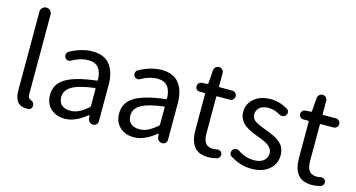

<svg xmlns="http://www.w3.org/2000/svg" viewBox="-84 -1147 2802 1512"><g transform="rotate(15 1316.5 -391.5)"><path d="M188.5 12.7Q91.8 12.7 91.8 -108.4V-751Q91.8 -769.5 105.5 -782.7Q119.1 -795.9 137.7 -795.9Q156.2 -795.9 169.4 -782.7Q182.6 -769.5 182.6 -751V-101.6Q182.6 -74.2 197.3 -65.4Q200.2 -64.5 206.5 -61Q212.9 -57.6 215.8 -55.7Q218.8 -53.7 223.1 -50.3Q227.5 -46.9 230 -43Q232.4 -39.1 233.4 -34.2L234.4 -30.3Q235.4 -26.4 235.4 -22.5Q235.4 -10.7 229.5 -2Q220.7 10.7 206.1 12.7Q198.2 12.7 188.5 12.7Z M501 12.7Q430.7 12.7 386.2 -28.3Q341.8 -69.3 341.8 -140.6Q341.8 -227.5 419.9 -275.4Q498 -323.2 668.9 -342.8Q675.8 -343.8 675.8 -351.6Q672.9 -481.4 564.5 -481.4Q501 -481.4 431.6 -442.4Q418.9 -434.6 404.8 -438Q390.6 -441.4 382.8 -454.1Q376 -467.8 379.4 -482.4Q382.8 -497.1 396.5 -504.9Q491.2 -556.6 579.1 -556.6Q674.8 -556.6 721.2 -497.6Q767.6 -438.5 767.6 -334V-37.1Q767.6 -21.5 756.3 -10.7Q745.1 0 729.5 0Q713.9 0 701.7 -10.7Q689.5 -21.5 687.5 -37.1L684.6 -63.5Q684.6 -65.4 683.1 -65.4Q681.6 -65.4 679.7 -64.5Q585.9 12.7 501 12.7ZM527.3 -59.6Q564.5 -59.6 597.7 -76.2Q630.9 -92.8 670.9 -127Q675.8 -131.8 675.8 -139.6V-276.4Q675.8 -283.2 670.9 -283.2Q669.9 -283.2 668.9 -283.2Q540 -266.6 485.8 -233.9Q431.6 -201.2 431.6 -147.5Q431.6 -102.5 457.5 -81.1Q483.4 -59.6 527.3 -59.6Z M1064.5 12.7Q994.1 12.7 949.7 -28.3Q905.3 -69.3 905.3 -140.6Q905.3 -227.5 983.4 -275.4Q1061.5 -323.2 1232.4 -342.8Q1239.3 -343.8 1239.3 -351.6Q1236.3 -481.4 1127.9 -481.4Q1064.5 -481.4 995.1 -442.4Q982.4 -434.6 968.3 -438Q954.1 -441.4 946.3 -454.1Q939.5 -467.8 942.9 -482.4Q946.3 -497.1 960 -504.9Q1054.7 -556.6 1142.6 -556.6Q1238.3 -556.6 1284.7 -497.6Q1331.1 -438.5 1331.1 -334V-37.1Q1331.1 -21.5 1319.8 -10.7Q1308.6 0 1293 0Q1277.3 0 1265.1 -10.7Q1252.9 -21.5 1251 -37.1L1248 -63.5Q1248 -65.4 1246.6 -65.4Q1245.1 -65.4 1243.2 -64.5Q1149.4 12.7 1064.5 12.7ZM1090.8 -59.6Q1127.9 -59.6 1161.1 -76.2Q1194.3 -92.8 1234.4 -127Q1239.3 -131.8 1239.3 -139.6V-276.4Q1239.3 -283.2 1234.4 -283.2Q1233.4 -283.2 1232.4 -283.2Q1103.5 -266.6 1049.3 -233.9Q995.1 -201.2 995.1 -147.5Q995.1 -102.5 1021 -81.1Q1046.9 -59.6 1090.8 -59.6Z M1673.8 12.7Q1590.8 12.7 1555.2 -34.2Q1519.5 -81.1 1519.5 -168V-461.9Q1519.5 -468.8 1511.7 -468.8H1472.7Q1458 -468.8 1448.2 -479Q1438.5 -489.3 1438.5 -503.9Q1438.5 -517.6 1448.2 -528.3Q1458 -539.1 1472.7 -540L1515.6 -543Q1523.4 -543 1523.4 -550.8L1531.2 -657.2Q1532.2 -672.9 1543.9 -684.1Q1555.7 -695.3 1572.3 -695.3Q1587.9 -695.3 1599.1 -684.1Q1610.4 -672.9 1610.4 -657.2V-550.8Q1610.4 -543 1617.2 -543H1719.7Q1735.4 -543 1746.1 -532.2Q1756.8 -521.5 1756.8 -505.9Q1756.8 -490.2 1746.1 -479.5Q1735.4 -468.8 1719.7 -468.8H1617.2Q1610.4 -468.8 1610.4 -461.9V-166Q1610.4 -113.3 1629.4 -86.9Q1648.4 -60.5 1694.3 -60.5Q1706.1 -60.5 1722.7 -64.5Q1736.3 -67.4 1749 -61Q1761.7 -54.7 1764.6 -41Q1766.6 -36.1 1766.6 -31.2Q1766.6 -22.5 1761.7 -13.7Q1754.9 -1 1740.2 2.9Q1702.1 12.7 1673.8 12.7Z M2022.5 12.7Q1931.6 12.7 1849.6 -40Q1835.9 -47.9 1834 -63.5Q1834 -66.4 1834 -69.3Q1834 -82 1841.8 -91.8Q1850.6 -104.5 1866.2 -106.4Q1881.8 -108.4 1894.5 -99.6Q1957 -57.6 2025.4 -57.6Q2077.1 -57.6 2104.5 -81.5Q2131.8 -105.5 2131.8 -142.6Q2131.8 -159.2 2124 -172.9Q2116.2 -186.5 2106.4 -196.3Q2096.7 -206.1 2077.1 -216.3Q2057.6 -226.6 2044.9 -231.9Q2032.2 -237.3 2007.8 -246.1Q1980.5 -255.9 1961.4 -264.2Q1942.4 -272.5 1918.5 -286.6Q1894.5 -300.8 1880.4 -315.9Q1866.2 -331.1 1856 -354Q1845.7 -377 1845.7 -403.3Q1845.7 -469.7 1896.5 -513.2Q1947.3 -556.6 2033.2 -556.6Q2104.5 -556.6 2171.9 -516.6Q2184.6 -508.8 2187 -493.7Q2189.5 -478.5 2179.7 -466.8Q2170.9 -454.1 2155.8 -451.7Q2140.6 -449.2 2127.9 -457Q2081.1 -485.4 2033.2 -485.4Q1984.4 -485.4 1959.5 -462.9Q1934.6 -440.4 1934.6 -407.2Q1934.6 -392.6 1940.9 -380.4Q1947.3 -368.2 1955.6 -360.4Q1963.9 -352.5 1981 -343.8Q1998 -335 2009.8 -330.1Q2021.5 -325.2 2043.9 -316.4Q2050.8 -314.5 2053.7 -313.5Q2078.1 -303.7 2088.9 -299.3Q2099.6 -294.9 2121.1 -285.2Q2142.6 -275.4 2153.3 -267.6Q2164.1 -259.8 2179.2 -246.6Q2194.3 -233.4 2201.7 -220.2Q2209 -207 2214.4 -188.5Q2219.7 -169.9 2219.7 -148.4Q2219.7 -79.1 2167 -33.2Q2114.3 12.7 2022.5 12.7Z M2518.6 12.7Q2435.5 12.7 2399.9 -34.2Q2364.3 -81.1 2364.3 -168V-461.9Q2364.3 -468.8 2356.4 -468.8H2317.4Q2302.7 -468.8 2293 -479Q2283.2 -489.3 2283.2 -503.9Q2283.2 -517.6 2293 -528.3Q2302.7 -539.1 2317.4 -540L2360.4 -543Q2368.2 -543 2368.2 -550.8L2376 -657.2Q2377 -672.9 2388.7 -684.1Q2400.4 -695.3 2417 -695.3Q2432.6 -695.3 2443.8 -684.1Q2455.1 -672.9 2455.1 -657.2V-550.8Q2455.1 -543 2461.9 -543H2564.5Q2580.1 -543 2590.8 -532.2Q2601.6 -521.5 2601.6 -505.9Q2601.6 -490.2 2590.8 -479.5Q2580.1 -468.8 2564.5 -468.8H2461.9Q2455.1 -468.8 2455.1 -461.9V-166Q2455.1 -113.3 2474.1 -86.9Q2493.2 -60.5 2539.1 -60.5Q2550.8 -60.5 2567.4 -64.5Q2581.1 -67.4 2593.8 -61Q2606.4 -54.7 2609.4 -41Q2611.3 -36.1 2611.3 -31.2Q2611.3 -22.5 2606.4 -13.7Q2599.6 -1 2585 2.9Q2546.9 12.7 2518.6 12.7Z"/></g></svg>

Font: Gen Jyuu Gothic P Regular
Style: Regular
Weight: 400
Designer: [Source Han Sans]
Ryoko NISHIZUKA  (kana & ideographs); Paul D. Hunt (Latin, Greek & Cyrillic); Wenlong ZHANG  (bopomofo
Version: Version 1.002.20150607